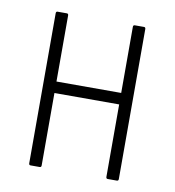

<svg xmlns="http://www.w3.org/2000/svg" viewBox="-62 -538 539 593"><g transform="rotate(10 207.5 -241.0)"><path d="M314 0Q309 0 309 -6V-476Q309 -482 314 -482H343Q348 -482 348 -476V-6Q348 0 343 0ZM72 0Q67 0 67 -6V-476Q67 -482 72 -482H101Q106 -482 106 -476V-6Q106 0 101 0ZM100 -233V-269H317V-233Z"/></g></svg>

Font: Sofia Sans Condensed ExtraLight
Style: Regular
Weight: 250
Version: Version 4.100